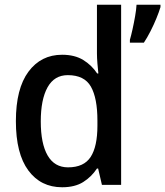

<svg xmlns="http://www.w3.org/2000/svg" viewBox="-20 -873 697 810"><path d="M242 -83Q152 -83 99.5 -154Q47 -225 47 -362Q47 -499 100 -570.5Q153 -642 242 -642Q295 -642 331 -620Q367 -598 390 -563H395Q393 -581 391 -605Q389 -629 389 -648V-853H491V-93H410L394 -162H389Q366 -127 331 -105Q296 -83 242 -83ZM267 -167Q334 -167 362.5 -211Q391 -255 391 -343V-364Q391 -459 363.5 -507.5Q336 -556 266 -556Q209 -556 180.5 -504.5Q152 -453 152 -361Q152 -267 181 -217Q210 -167 267 -167ZM657 -843Q651 -823 640 -796Q629 -769 615 -741.5Q601 -714 587 -693H528V-705Q533 -722 539 -749Q545 -776 550 -804.5Q555 -833 556 -853H657Z"/></svg>

Font: Noto Sans Telugu UI SemiCondensed Medium
Style: Regular
Weight: 500
Width: 4
Designer: Jelle Bosma - Monotype Design Team
Foundry: Monotype Imaging Inc.
Version: Version 2.005; ttfautohint (v1.8.4.7-5d5b)